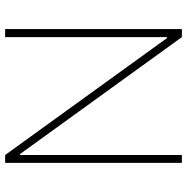

<svg xmlns="http://www.w3.org/2000/svg" viewBox="-10 -738 747 768"><g transform="rotate(90 364.0 -353.5)"><path d="M630.9 0H599.6L131.8 -647.5H127.9V0H95.7V-707H127.9L595.7 -59.6H599.6V-707H630.9Z"/></g></svg>

Font: Pretendard Thin
Style: Regular
Weight: 100
Designer: Base glyphs from Inter by Rasmus Andersson; Hangeul glyphs from Noto Sans CJK(Source Han Sans) by Jang Soo-young and Kan
Foundry: Kil Hyung-jin
Version: Version 1.309